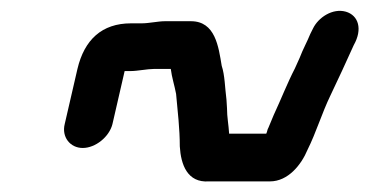

<svg xmlns="http://www.w3.org/2000/svg" viewBox="-20 -458 696 362"><path d="M192 -224 215 -324H226C239 -324 258 -328 270 -328H302C304 -312 309 -297 312 -281C315 -248 319 -215 319 -182C321 -148 333 -113 374 -116H489C523 -116 548 -147 560 -176C576 -208 587 -245 603 -278C618 -309 632 -340 647 -373C664 -403 656 -429 632 -436C607 -443 580 -425 570 -404L565 -394C559 -379 551 -365 545 -349L536 -329C522 -302 510 -271 496 -241L486 -217C484 -214 484 -210 482 -206H412C411 -223 408 -237 408 -254L407 -270C404 -293 404 -316 398 -334C392 -370 386 -418 340 -418H291C278 -418 261 -414 247 -414H227C172 -414 139 -383 126 -328L102 -224C96 -200 112 -179 136 -179C160 -179 186 -200 192 -224Z"/></svg>

Font: Electronic
Style: BlkIt
Weight: 900
Version: Version 1.011